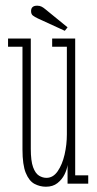

<svg xmlns="http://www.w3.org/2000/svg" viewBox="-20 -662 349 692"><path d="M145.5 11Q124 11 104.5 0.8Q85 -9.5 73 -38.5Q61 -67.5 61 -123.5V-493.5H9V-523H91V-125.5Q91 -82 99.2 -59.5Q107.5 -37 120.5 -29Q133.5 -21 147.5 -21Q171.5 -21 188 -45Q204.5 -69 212.8 -105Q221 -141 221 -177.5V-493.5H168V-523H251V-30H298V0H223.5V-67.5Q221.5 -51.5 212.5 -33.2Q203.5 -15 187 -2Q170.5 11 145.5 11ZM213.5 -551 116.5 -595.5Q105 -601 98.5 -606Q92 -611 92 -622Q92 -641.5 114 -641.5Q123 -641.5 129.5 -638.2Q136 -635 142.5 -629.5L223.5 -563.5Z"/></svg>

Font: Imbue 10pt Thin
Style: Regular
Weight: 100
Designer: Tyler Finck
Foundry: Etcetera Type Company
Version: Version 1.102; ttfautohint (v1.8.3)